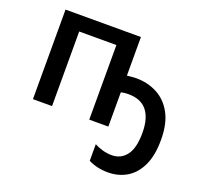

<svg xmlns="http://www.w3.org/2000/svg" viewBox="-134 -693 1143 1089"><g transform="rotate(20 438.0 -148.0)"><path d="M537.1 -540.5V-307.6Q550.3 -309.1 564.5 -310.5Q578.6 -312 592.3 -312Q662.1 -312 719.2 -282Q776.4 -252 810.1 -189.9Q843.8 -127.9 843.8 -31.7Q843.8 64.5 814.2 125.7Q784.7 187 734.6 216.1Q684.6 245.1 623 245.1Q556.6 245.1 504.4 218.3V118.2Q526.4 130.4 554 138.2Q581.5 146 609.9 146Q665 146 698 103Q731 60.1 731 -32.7Q731 -120.1 694.1 -166Q657.2 -211.9 582.5 -211.9Q557.6 -211.9 537.1 -207V0H421.9V-450.2H197.3V0H82V-540.5Z"/></g></svg>

Font: Open Sans SemiBold
Style: Regular
Weight: 600
Designer: Monotype Design Team
Foundry: Monotype Imaging Inc.
Version: Version 3.003; ttfautohint (v1.8.4)